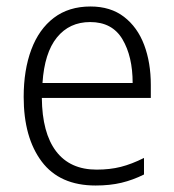

<svg xmlns="http://www.w3.org/2000/svg" viewBox="-20 -562 536 592"><path d="M259 -542Q321 -542 362.5 -510Q404 -478 424.5 -423.5Q445 -369 445 -300V-260H109Q110 -152 153 -95.5Q196 -39 278 -39Q319 -39 352.5 -47.5Q386 -56 424 -75V-24Q390 -7 354.5 1.5Q319 10 275 10Q164 10 108.5 -64Q53 -138 53 -263Q53 -346 76.5 -409Q100 -472 146 -507Q192 -542 259 -542ZM258 -494Q194 -494 155.5 -446.5Q117 -399 111 -306H389Q389 -388 357.5 -441Q326 -494 258 -494Z"/></svg>

Font: Noto Sans Tamil SemiCondensed Light
Style: Regular
Weight: 300
Width: 4
Designer: Jelle Bosma - Monotype Design Team
Foundry: Monotype Imaging Inc.
Version: Version 2.004; ttfautohint (v1.8.4.7-5d5b)